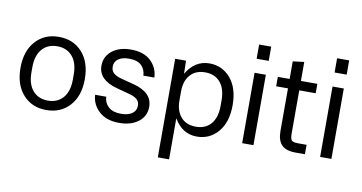

<svg xmlns="http://www.w3.org/2000/svg" viewBox="-83 -922 2532 1343"><g transform="rotate(10 1182.5 -250.0)"><path d="M271 9.8Q168.9 9.8 106 -60.3Q43 -130.4 43 -250Q43 -369.6 106 -439.7Q168.9 -509.8 271 -509.8Q373.5 -509.8 436.8 -439.9Q500 -370.1 500 -250Q500 -129.9 436.8 -60.1Q373.5 9.8 271 9.8ZM124 -231.9Q124 -148.4 163.6 -102.8Q203.1 -57.1 271 -57.1Q338.9 -57.1 378.4 -102.8Q418 -148.4 418 -231.9V-268.1Q418 -351.6 378.4 -397.2Q338.9 -442.9 271 -442.9Q203.1 -442.9 163.6 -397.2Q124 -351.6 124 -268.1Z M730 -227.1Q598.1 -263.7 598.1 -362.8Q598.1 -428.7 649.2 -469.2Q700.2 -509.8 783.2 -509.8Q874.5 -509.8 924.6 -461.9Q974.6 -414.1 977.1 -345.2H898.9Q897.5 -388.7 868.7 -416.7Q839.8 -444.8 781.7 -444.8Q731.9 -444.8 704.3 -425Q676.8 -405.3 676.8 -370.1Q676.8 -341.3 695.3 -324.7Q713.9 -308.1 748 -298.8L842.8 -273.9Q977.1 -238.8 977.1 -137.2Q977.1 -70.3 925 -30.3Q873 9.8 789.1 9.8Q697.3 9.8 645.5 -38.1Q593.8 -85.9 589.8 -154.8H668.9Q670.4 -111.8 701.2 -83.5Q731.9 -55.2 790 -55.2Q840.8 -55.2 869.4 -75.2Q897.9 -95.2 897.9 -130.9Q897.9 -159.7 879.4 -175.8Q860.8 -191.9 826.2 -201.2Z M1097.7 200.2V-500H1174.8L1176.8 -407.2Q1236.8 -509.8 1340.8 -509.8Q1431.2 -509.8 1490.5 -440.7Q1549.8 -371.6 1549.8 -250Q1549.8 -128.4 1490.5 -59.3Q1431.2 9.8 1340.8 9.8Q1235.8 9.8 1177.7 -91.8V200.2ZM1177.7 -216.8Q1177.7 -144 1215.6 -100.6Q1253.4 -57.1 1321.8 -57.1Q1390.6 -57.1 1429.2 -102.5Q1467.8 -147.9 1467.8 -231.9V-268.1Q1467.8 -352.1 1429.2 -397.5Q1390.6 -442.9 1321.8 -442.9Q1253.4 -442.9 1215.6 -399.4Q1177.7 -356 1177.7 -283.2Z M1661.6 0V-500H1741.7V0ZM1658.7 -599.1H1744.6V-700.2H1658.7Z M2040.5 0Q1971.7 0 1941.2 -32.2Q1910.6 -64.5 1910.6 -129.9V-433.1H1826.7V-500H1910.6V-625L1990.7 -634.8V-500H2107.4V-433.1H1990.7V-128.9Q1990.7 -88.9 2001.2 -77.9Q2011.7 -66.9 2047.4 -66.9H2107.4V0Z M2215.3 0V-500H2295.4V0ZM2212.4 -599.1H2298.3V-700.2H2212.4Z"/></g></svg>

Font: TASA Orbiter Deck
Style: Regular
Weight: 400
Designer: Weizhong Zhang
Version: Version 1.000;Glyphs 3.1.2 (3151)